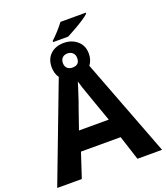

<svg xmlns="http://www.w3.org/2000/svg" viewBox="-169 -1073 1027 1187"><g transform="rotate(-20 345.0 -479.0)"><path d="M285 -864Q306 -883 330 -909.5Q354 -936 370 -958H537V-952Q527 -941 499 -922.5Q471 -904 439 -886Q407 -868 384 -856H285ZM244 -642Q223 -671 223 -713Q223 -767 256.5 -798Q290 -829 344 -829Q396 -829 432 -798Q468 -767 468 -714Q468 -692 462 -674Q456 -656 445 -642L690 0H528L476 -161H215L162 0H0ZM344 -667Q391 -667 391 -713Q391 -735 377.5 -747.5Q364 -760 344 -760Q322 -760 309.5 -747.5Q297 -735 297 -713Q297 -692 309.5 -679.5Q322 -667 344 -667ZM248 -288H444L394 -429Q389 -445 378.5 -473.5Q368 -502 358.5 -530.5Q349 -559 345 -575Q342 -564 335 -542.5Q328 -521 320.5 -497.5Q313 -474 306.5 -455Q300 -436 297 -429Z"/></g></svg>

Font: RS Noto Sans
Style: Bold
Weight: 700
Designer: Monotype Design Team
Foundry: Monotype Imaging Inc.
Version: Version 3.10